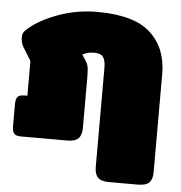

<svg xmlns="http://www.w3.org/2000/svg" viewBox="-51 -588 747 793"><g transform="rotate(5 322.5 -192.0)"><path d="M370 99V-312Q370 -343 360 -357Q350 -371 325 -371Q309 -371 298 -368.5Q287 -366 274 -359L285 -343Q296 -327 299.5 -313.5Q303 -300 303 -271V-57Q303 -28 289.5 -14Q276 0 243 0H53Q30 0 22.5 -9Q15 -18 15 -40V-130Q15 -152 22.5 -161Q30 -170 53 -170H63V-314L29 -369Q19 -386 19 -410Q19 -421 23.5 -428.5Q28 -436 41 -447Q85 -485 161 -512.5Q237 -540 321 -540Q474 -540 542 -477.5Q610 -415 610 -308V99Q610 129 596.5 142.5Q583 156 549 156H430Q397 156 383.5 142Q370 128 370 99Z"/></g></svg>

Font: Mitr
Style: Bold
Weight: 700
Designer: Thanarat Vachiruckul
Foundry: Cadson Demak
Version: Version 1.003